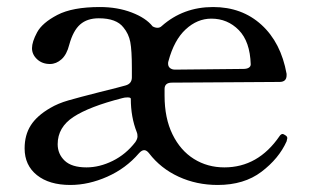

<svg xmlns="http://www.w3.org/2000/svg" viewBox="-20 -512 889 546"><path d="M797 -119Q797 -118 795 -110Q773 -61 723.5 -23.5Q674 14 599 14Q539 14 488 -9.5Q437 -33 404 -76Q397 -85 390 -85Q383 -85 375 -76Q338 -33 285 -9.5Q232 14 180 14Q120 14 85 -14Q50 -42 50 -90Q50 -128 67.5 -155.5Q85 -183 123 -205Q145 -218 174.5 -226.5Q204 -235 263 -250Q320 -264 337 -269Q355 -274 355 -292V-318Q355 -369 350.5 -392.5Q346 -416 331 -434Q311 -460 261 -460Q228 -460 208 -442.5Q188 -425 177 -385Q170 -357 155 -343.5Q140 -330 122 -330Q100 -330 85.5 -343.5Q71 -357 71 -375Q71 -393 85.5 -420Q100 -447 143 -469.5Q186 -492 264 -492Q314 -492 354.5 -476.5Q395 -461 414 -437Q421 -433 428 -433Q435 -433 440 -438Q501 -492 586 -492Q668 -492 723.5 -441.5Q779 -391 795 -302V-298Q795 -279 775 -279L469 -277Q448 -277 448 -259V-240Q448 -176 470.5 -130Q493 -84 531.5 -60Q570 -36 618 -36Q714 -36 775 -125Q779 -131 784 -131Q786 -131 792 -127Q797 -124 797 -119ZM459 -338Q458 -336 458 -331Q458 -323 463.5 -318.5Q469 -314 478 -314L672 -316Q682 -316 687.5 -319.5Q693 -323 693 -329Q691 -394 659 -426.5Q627 -459 581 -459Q541 -459 508 -428.5Q475 -398 459 -338ZM365 -108Q371 -117 371 -124Q371 -132 369 -136Q352 -179 352 -231Q352 -235 343 -235Q334 -235 328 -233Q234 -209 189 -179.5Q144 -150 144 -102Q144 -74 164 -55Q184 -36 226 -36Q263 -36 300.5 -54.5Q338 -73 365 -108Z"/></svg>

Font: Shippori Mincho B1 Medium
Style: Regular
Weight: 500
Designer: FONTDASU
Foundry: FONTDASU / Google Inc. / but / Adobe
Version: Version 3.110; ttfautohint (v1.8.3)